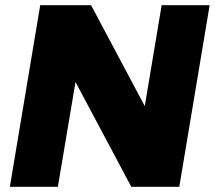

<svg xmlns="http://www.w3.org/2000/svg" viewBox="-20 -720 828 740"><path d="M135 -700H331L538 -311L603 -700H788L671 0H486L271 -404L203 0H18Z"/></svg>

Font: Oak Sans Black
Style: Italic
Weight: 900
Italic angle: -9.5°
Foundry: Erik Kennedy, Walven
Version: Version 1.000